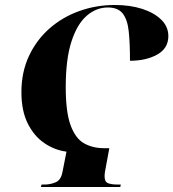

<svg xmlns="http://www.w3.org/2000/svg" viewBox="-20 -751 696 771"><path d="M144 0 147 -10H160Q182 -10 203.5 -19Q225 -28 231 -61L247 -142Q200 -148 158.5 -176Q117 -204 91.5 -255Q66 -306 66 -381Q66 -461 96 -525.5Q126 -590 178 -636Q230 -682 298 -706.5Q366 -731 441 -731Q502 -731 550.5 -715.5Q599 -700 627.5 -672Q656 -644 656 -606Q656 -557 611.5 -532Q567 -507 502 -507Q502 -577 497 -624.5Q492 -672 473 -696.5Q454 -721 413 -721Q367 -721 328.5 -688Q290 -655 267 -584.5Q244 -514 244 -401Q244 -301 263.5 -248Q283 -195 317.5 -175.5Q352 -156 397 -156H419L407 -91Q403 -71 401.5 -61Q400 -51 400 -43Q400 -21 413.5 -15.5Q427 -10 452 -10H465L463 0Z"/></svg>

Font: Noto Serif Display ExtraCondensed Black
Style: Italic
Weight: 900
Width: 2
Italic angle: -12°
Designer: Monotype Design Team
Foundry: Monotype Imaging Inc.
Version: Version 2.009